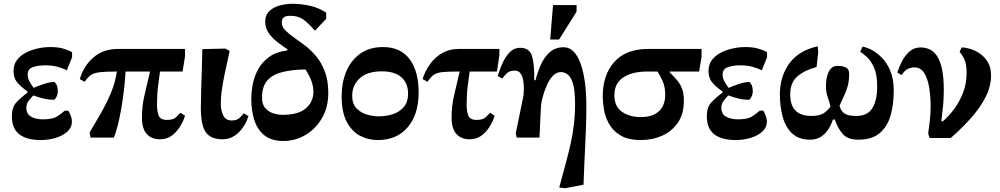

<svg xmlns="http://www.w3.org/2000/svg" viewBox="-20 -731 5313 1020"><path d="M196 13Q122 13 82.5 -17.5Q43 -48 43 -114Q43 -161 66 -186Q89 -211 126 -239V-245Q87 -273 69.5 -295.5Q52 -318 52 -355Q52 -388 70 -412Q88 -436 117 -451Q146 -466 180 -473.5Q214 -481 247 -481Q288 -481 315.5 -473Q343 -465 363 -454V-427L335 -357Q316 -368 286 -376Q256 -384 221 -384Q184 -384 155.5 -374.5Q127 -365 127 -336Q127 -315 137 -297.5Q147 -280 159 -264Q178 -273 209 -283.5Q240 -294 267 -296Q272 -296 279.5 -282.5Q287 -269 287 -245Q287 -230 279.5 -215.5Q272 -201 267 -201Q239 -201 211.5 -207.5Q184 -214 157 -224Q144 -211 132 -195Q120 -179 120 -159Q120 -125 145.5 -111Q171 -97 208 -97Q259 -97 282 -111.5Q305 -126 324 -143H343Q362 -112 362 -85Q362 -54 338 -32Q314 -10 276 1.5Q238 13 196 13Z M830 9Q785 9 759.5 -19.5Q734 -48 734 -106Q734 -167 747.5 -225Q761 -283 777 -351H647Q645 -311 639.5 -261.5Q634 -212 625.5 -161.5Q617 -111 606.5 -68.5Q596 -26 585 0H461L456 -27Q485 -76 515 -128Q545 -180 568.5 -235.5Q592 -291 601 -351Q543 -351 511.5 -347.5Q480 -344 463 -332.5Q446 -321 430 -296L404 -311Q424 -380 476 -425.5Q528 -471 606 -471H963V-432L950 -351H830Q826 -323 820 -276Q814 -229 814 -175Q814 -140 823 -117Q832 -94 866 -94Q899 -94 912.5 -106Q926 -118 939 -132L963 -116Q954 -87 936 -58Q918 -29 892 -10Q866 9 830 9Z M1162 9Q1101 9 1074 -27.5Q1047 -64 1047 -157Q1047 -192 1048.5 -244Q1050 -296 1052 -355.5Q1054 -415 1055 -470L1178 -473L1200 -460Q1182 -380 1172 -330.5Q1162 -281 1157.5 -246.5Q1153 -212 1153 -178Q1153 -144 1166 -117.5Q1179 -91 1210 -91Q1239 -91 1253 -105Q1267 -119 1275 -129L1300 -114Q1282 -59 1245.5 -25Q1209 9 1162 9Z M1486 18Q1423 18 1385.5 -11.5Q1348 -41 1331.5 -92Q1315 -143 1315 -205Q1315 -244 1323.5 -286.5Q1332 -329 1353.5 -366.5Q1375 -404 1412 -430Q1449 -456 1506 -463L1507 -469Q1480 -487 1453 -508Q1426 -529 1407.5 -555.5Q1389 -582 1389 -615Q1389 -653 1413 -674Q1437 -695 1470.5 -703Q1504 -711 1532 -711Q1579 -711 1626 -700.5Q1673 -690 1713 -664V-631L1653 -568Q1619 -607 1592 -627Q1565 -647 1524 -647Q1496 -647 1486.5 -638Q1477 -629 1477 -612Q1477 -589 1495 -570.5Q1513 -552 1541 -532.5Q1569 -513 1600.5 -489Q1632 -465 1660 -431.5Q1688 -398 1706 -350.5Q1724 -303 1724 -237Q1724 -160 1690 -102.5Q1656 -45 1602 -13.5Q1548 18 1486 18ZM1603 -362Q1533 -361 1481 -348.5Q1429 -336 1400.5 -304Q1372 -272 1372 -212Q1372 -177 1389 -157Q1406 -137 1431.5 -129Q1457 -121 1482 -121Q1565 -121 1605 -155.5Q1645 -190 1645 -244Q1645 -298 1603 -362Z M1987 13Q1935 13 1891.5 -10.5Q1848 -34 1821.5 -85Q1795 -136 1795 -220Q1795 -292 1819.5 -351Q1844 -410 1893 -445.5Q1942 -481 2015 -481Q2107 -481 2155.5 -417.5Q2204 -354 2204 -240Q2204 -123 2146 -55Q2088 13 1987 13ZM1991 -113Q2033 -113 2068.5 -125Q2104 -137 2126 -163.5Q2148 -190 2148 -233Q2148 -289 2112.5 -320.5Q2077 -352 2009 -352Q1931 -352 1891 -315Q1851 -278 1851 -222Q1851 -180 1873.5 -156Q1896 -132 1928.5 -122.5Q1961 -113 1991 -113Z M2475 9Q2430 9 2404.5 -19.5Q2379 -48 2379 -106Q2379 -167 2392.5 -225Q2406 -283 2422 -351H2414Q2359 -351 2330 -348Q2301 -345 2284.5 -333.5Q2268 -322 2251 -296L2225 -311Q2239 -355 2265.5 -391.5Q2292 -428 2330 -449.5Q2368 -471 2415 -471H2633V-438L2620 -351H2475Q2471 -323 2465 -276Q2459 -229 2459 -175Q2459 -140 2468 -117Q2477 -94 2511 -94Q2544 -94 2557.5 -106Q2571 -118 2584 -132L2608 -116Q2599 -87 2581 -58Q2563 -29 2537 -10Q2511 9 2475 9Z M3080 250 2983 269 2951 265Q2970 194 2985.5 137Q3001 80 3012 30Q3023 -20 3029 -70.5Q3035 -121 3035 -181Q3035 -247 3025 -283Q3015 -319 2998 -333.5Q2981 -348 2960 -348Q2938 -348 2920.5 -331.5Q2903 -315 2891 -290.5Q2879 -266 2870.5 -240Q2862 -214 2858 -194Q2854 -174 2854 -167L2846 0H2725L2720 -23L2761 -223Q2761 -226 2762 -238Q2763 -250 2763 -259Q2763 -356 2715 -356Q2687 -356 2673 -342Q2659 -328 2648 -314L2624 -327Q2633 -357 2648 -392Q2663 -427 2686.5 -452Q2710 -477 2744 -477Q2793 -477 2806.5 -432.5Q2820 -388 2818 -305H2825Q2835 -345 2852.5 -385.5Q2870 -426 2900 -453Q2930 -480 2975 -480Q3032 -480 3063.5 -395.5Q3095 -311 3095 -165Q3095 -106 3093 -53.5Q3091 -1 3088 62Q3086 101 3084 147Q3082 193 3080 250ZM2950 -521H2903L2918 -704H3043V-669Z M3385 13Q3317 13 3276.5 -11.5Q3236 -36 3215.5 -73Q3195 -110 3188.5 -149.5Q3182 -189 3182 -218Q3182 -333 3243.5 -402Q3305 -471 3423 -471H3707V-429L3694 -351H3538V-347Q3556 -328 3573.5 -309Q3591 -290 3602 -263.5Q3613 -237 3613 -195Q3613 -125 3581 -79Q3549 -33 3497.5 -10Q3446 13 3385 13ZM3473 -351H3418Q3339 -351 3291.5 -320Q3244 -289 3244 -225Q3244 -165 3284.5 -137Q3325 -109 3383 -109Q3448 -109 3481 -140.5Q3514 -172 3514 -228Q3514 -269 3500.5 -299.5Q3487 -330 3473 -351Z M3888 13Q3814 13 3774.5 -17.5Q3735 -48 3735 -114Q3735 -161 3758 -186Q3781 -211 3818 -239V-245Q3779 -273 3761.5 -295.5Q3744 -318 3744 -355Q3744 -388 3762 -412Q3780 -436 3809 -451Q3838 -466 3872 -473.5Q3906 -481 3939 -481Q3980 -481 4007.5 -473Q4035 -465 4055 -454V-427L4027 -357Q4008 -368 3978 -376Q3948 -384 3913 -384Q3876 -384 3847.5 -374.5Q3819 -365 3819 -336Q3819 -315 3829 -297.5Q3839 -280 3851 -264Q3870 -273 3901 -283.5Q3932 -294 3959 -296Q3964 -296 3971.5 -282.5Q3979 -269 3979 -245Q3979 -230 3971.5 -215.5Q3964 -201 3959 -201Q3931 -201 3903.5 -207.5Q3876 -214 3849 -224Q3836 -211 3824 -195Q3812 -179 3812 -159Q3812 -125 3837.5 -111Q3863 -97 3900 -97Q3951 -97 3974 -111.5Q3997 -126 4016 -143H4035Q4054 -112 4054 -85Q4054 -54 4030 -32Q4006 -10 3968 1.5Q3930 13 3888 13Z M4283 11Q4224 11 4188.5 -22Q4153 -55 4138 -110.5Q4123 -166 4123 -233Q4124 -327 4174 -395Q4224 -463 4324 -485L4327 -454L4318 -375Q4254 -358 4216 -325Q4178 -292 4178 -230Q4178 -171 4206.5 -143Q4235 -115 4291 -115Q4338 -115 4361.5 -133.5Q4385 -152 4392 -166Q4385 -193 4376.5 -217Q4368 -241 4368 -275Q4368 -322 4383.5 -351.5Q4399 -381 4429 -381Q4458 -381 4474.5 -372Q4491 -363 4491 -340Q4491 -302 4484 -275.5Q4477 -249 4465.5 -225Q4454 -201 4440 -170Q4446 -143 4465 -129Q4484 -115 4528 -115Q4589 -115 4614.5 -156.5Q4640 -198 4640 -272Q4640 -336 4623 -373Q4606 -410 4584.5 -429Q4563 -448 4550 -456L4562 -483Q4580 -481 4607.5 -467.5Q4635 -454 4663 -426.5Q4691 -399 4709.5 -355.5Q4728 -312 4728 -249Q4728 -176 4711 -117Q4694 -58 4653 -23.5Q4612 11 4540 11Q4482 11 4455.5 -21Q4429 -53 4415 -96H4405Q4397 -71 4381.5 -46Q4366 -21 4342 -5Q4318 11 4283 11Z M5031 2H4918L4911 -22Q4915 -51 4919.5 -88.5Q4924 -126 4924 -165Q4924 -217 4916.5 -264.5Q4909 -312 4890.5 -342.5Q4872 -373 4838 -373Q4819 -373 4802 -364.5Q4785 -356 4770 -332L4747 -346Q4755 -372 4770.5 -403Q4786 -434 4810.5 -456.5Q4835 -479 4871 -479Q4894 -479 4916 -470Q4938 -461 4955.5 -437Q4973 -413 4983.5 -368Q4994 -323 4994 -251Q4994 -208 4990 -168Q4986 -128 4981 -88L4988 -86Q5019 -112 5048 -150.5Q5077 -189 5096 -238Q5115 -287 5115 -343Q5115 -379 5109 -399.5Q5103 -420 5094.5 -433Q5086 -446 5078 -456L5089 -479Q5107 -479 5133.5 -471.5Q5160 -464 5185.5 -446.5Q5211 -429 5228 -400.5Q5245 -372 5245 -330Q5245 -271 5214.5 -212.5Q5184 -154 5135 -100Q5086 -46 5031 2Z"/></svg>

Font: STIX Two Text
Style: Bold
Weight: 700
Designer: Ross Mills, John Hudson & Paul Hanslow, Tiro Typeworks Ltd; with prior portions MicroPress Inc., and Coen Hoffman.
Foundry: Tiro Typeworks Ltd
Version: Version 2.13 b171